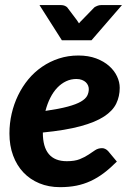

<svg xmlns="http://www.w3.org/2000/svg" viewBox="-20 -746 530 773"><path d="M18 0ZM462 -392.5Q462 -358 448 -329Q434 -300 399 -277Q364 -254 304 -237.8Q244 -221.5 152.5 -212.5V-211.5Q152.5 -97 249 -97Q281 -97 301.2 -105.2Q321.5 -113.5 336 -123.2Q350.5 -133 362.8 -141.2Q375 -149.5 391 -149.5Q398 -149.5 404.2 -146.2Q410.5 -143 415.5 -137.5L450.5 -95.5Q423.5 -68.5 398 -49.2Q372.5 -30 345 -17.2Q317.5 -4.5 287.5 1.5Q257.5 7.5 221.5 7.5Q176 7.5 138.5 -8Q101 -23.5 74.2 -51.8Q47.5 -80 32.8 -119.8Q18 -159.5 18 -208.5Q18 -249.5 27 -288.5Q36 -327.5 53 -362.5Q70 -397.5 94.2 -426.8Q118.5 -456 149.5 -477.2Q180.5 -498.5 217.2 -510.5Q254 -522.5 295.5 -522.5Q336 -522.5 367.2 -510.8Q398.5 -499 419.5 -480.2Q440.5 -461.5 451.2 -438.5Q462 -415.5 462 -392.5ZM287.5 -428Q265.5 -428 246 -418.8Q226.5 -409.5 210.5 -392.8Q194.5 -376 182.5 -352.2Q170.5 -328.5 163 -299.5Q218.5 -307.5 252.8 -316.8Q287 -326 305.8 -337Q324.5 -348 331 -360.5Q337.5 -373 337.5 -387.5Q337.5 -394.5 334.5 -401.8Q331.5 -409 325.5 -414.8Q319.5 -420.5 310 -424.2Q300.5 -428 287.5 -428ZM348.5 -584H229L139 -725.5H226.5Q234 -725.5 240.5 -722.8Q247 -720 250.5 -716.5L289 -665.5Q293.5 -659.5 298 -652Q301 -656 304.2 -659.2Q307.5 -662.5 310.5 -665.5L360 -716.5Q364.5 -719.5 371.8 -722.5Q379 -725.5 386.5 -725.5H471Z"/></svg>

Font: Lato Heavy
Style: Italic
Weight: 800
Italic angle: -7°
Designer: Lukasz Dziedzic
Foundry: tyPoland Lukasz Dziedzic
Version: Version 2.007; 2014-02-27